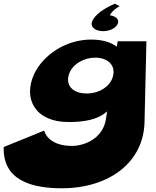

<svg xmlns="http://www.w3.org/2000/svg" viewBox="-73 -637 836 1029"><path d="M479.9 -470C519.9 -470 556.1 -491 560.1 -517C564 -536 544.3 -551 515.9 -555C530.5 -585 568.4 -604 568.4 -604L542.4 -617C492 -595 432.8 -561 419.1 -517C412.1 -491 438.9 -470 479.9 -470ZM-53.1 151C-59 333 103.1 372 258.1 372C511.1 372 697.2 234 701.6 16L711.7 -416H557.7L553.4 -388H551.4C518 -412 473 -425 415 -425C286 -425 160.3 -348 109.6 -239C49.5 -108 115.4 17 293.4 17C376.4 17 449.1 6 501.1 -40L494.8 1C478.5 108 375.8 145 312.8 145C214.8 145 174.7 100 163.4 63ZM296.6 -239C314.8 -293 375.2 -328 437.2 -328C499.2 -328 542.8 -293 534.6 -239C526.7 -181 465.8 -136 391.8 -136C314.8 -136 277.7 -181 296.6 -239Z"/></svg>

Font: Hussar Milosc
Style: Obl
Weight: 700
Foundry: Cannot Into Space Fonts
Version: Version 1.02